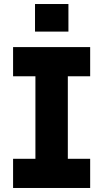

<svg xmlns="http://www.w3.org/2000/svg" viewBox="-20 -934 513 954"><path d="M156 -50V-650H317V-50ZM45 -555V-700H428V-555ZM45 0V-145H428V0ZM154 -777V-914H320V-777Z"/></svg>

Font: SUSE ExtraBold
Style: Regular
Weight: 800
Designer: Rene Bieder
Foundry: SUSE
Version: Version 1.000